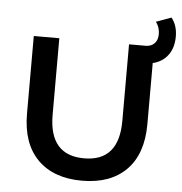

<svg xmlns="http://www.w3.org/2000/svg" viewBox="-58 -909 922 974"><g transform="rotate(5 403.0 -422.0)"><path d="M88 -305V-700H218V-310Q218 -104 396 -104Q573 -104 573 -310V-700H701V-305Q701 -153 620.5 -71.5Q540 10 395 10Q250 10 169 -71.5Q88 -153 88 -305ZM636 -700H657Q686 -700 702.5 -717.5Q719 -735 719 -764Q719 -799 699 -826L776 -854Q806 -816 806 -760Q806 -691 766 -651Q726 -611 656 -611H636Z"/></g></svg>

Font: APTA Sans SemiBold
Style: Bold
Weight: 600
Version: Version 7.200